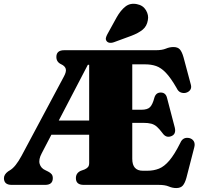

<svg xmlns="http://www.w3.org/2000/svg" viewBox="-22 -961 1048 998"><path d="M441.5 -114V-260.5H245L195 -164.5Q177.5 -132 184.2 -109Q191 -86 214.5 -76L228.5 -69Q239.5 -63.5 246 -55.8Q252.5 -48 252.5 -35Q252.5 0 212.5 0H39Q-1.5 0 -1.5 -35Q-1.5 -54 20 -70L30.5 -76.5Q59 -93.5 90 -151L310 -563Q324 -588.5 319.8 -603.2Q315.5 -618 296 -627Q271 -638.5 271 -665Q271 -700 312 -700H788Q820.5 -700 840 -708.2Q859.5 -716.5 879.5 -716.5Q902 -716.5 913 -704Q924 -691.5 932 -663L970 -521Q974.5 -505 966.8 -493.8Q959 -482.5 943.5 -478.5Q930 -475.5 917 -480.8Q904 -486 896 -503.5Q865.5 -556.5 840.2 -582.8Q815 -609 789.5 -617.8Q764 -626.5 733 -626.5H665.5V-390.5H712.5Q745 -390.5 758.2 -404.5Q771.5 -418.5 780.5 -453.5Q788.5 -480 813.5 -480Q840 -480 846.5 -451L886.5 -298Q895 -262.5 866.5 -252.5Q841 -243.5 823.5 -268Q807 -290 794 -301.8Q781 -313.5 764.5 -318Q748 -322.5 721.5 -322.5H665.5V-135.5Q665.5 -73.5 720.5 -73.5H743.5Q777 -73.5 804.5 -84.5Q832 -95.5 858.5 -126.8Q885 -158 915 -218Q928.5 -250 961.5 -243.5Q978 -239.5 985.5 -226.5Q993 -213.5 987.5 -194L947 -37Q939.5 -9.5 928.2 3.5Q917 16.5 894 16.5Q874.5 16.5 855.2 8.2Q836 0 803 0H413.5Q372.5 0 372.5 -35Q372.5 -61.5 397.5 -73L417 -80Q428.5 -85 435 -92.2Q441.5 -99.5 441.5 -114ZM434.5 -624 283.5 -334.5H441.5V-624ZM584.5 -871Q605 -907.5 630 -927Q655 -946.5 689.5 -939.5Q721.5 -933.5 736.8 -907.8Q752 -882 746.5 -856Q741.5 -825 719.8 -807Q698 -789 661 -775L570 -741.5Q560 -737.5 549.2 -738.5Q538.5 -739.5 532.5 -747Q526.5 -755 528.5 -764Q530.5 -773 536 -783Z"/></svg>

Font: Fraunces 72pt S050 Black
Style: Regular
Weight: 900
Version: Version 1.000; ttfautohint (v1.8.3)